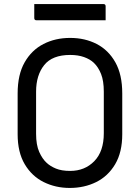

<svg xmlns="http://www.w3.org/2000/svg" viewBox="-20 -907 690 947"><path d="M326 -720Q399 -720 457 -690Q515 -660 549 -599.5Q583 -539 583 -446V-245Q583 -156 548 -97Q513 -38 454.5 -9Q396 20 324 20Q254 20 195.5 -9Q137 -38 102 -97Q67 -156 67 -245V-446Q67 -539 101.5 -599.5Q136 -660 194.5 -690Q253 -720 326 -720ZM158 -247Q158 -192 173.5 -157.5Q189 -123 210 -104Q228 -87 256 -75.5Q284 -64 326 -64Q398 -64 445 -112Q492 -160 492 -250V-455Q492 -508 478.5 -542Q465 -576 443 -597Q424 -615 394.5 -625.5Q365 -636 326 -636Q238 -636 198 -586Q158 -536 158 -455ZM149 -887H490Q501 -887 501 -876V-807H160Q149 -807 149 -818Z"/></svg>

Font: Recursive Sn Lnr St
Style: Regular
Weight: 400
Version: Version 1.079;hotconv 1.0.112;makeotfexe 2.5.65598; ttfautoh